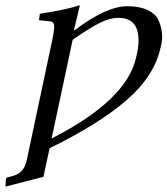

<svg xmlns="http://www.w3.org/2000/svg" viewBox="-48 -462 620 711"><path d="M389.2 -396Q360.4 -396 323.5 -378.2Q286.6 -360.4 221.2 -314.9L143.1 50.8Q422.4 -91.3 456.5 -251Q473.1 -318.4 457.5 -357.2Q441.9 -396 389.2 -396ZM147 -320.8Q154.3 -358.4 152.1 -370.1Q149.9 -381.8 138.2 -382.8L96.2 -387.2L99.6 -411.1Q199.7 -426.3 244.1 -441.9Q246.1 -441.9 246.8 -441.4Q247.6 -440.9 247.1 -439L225.6 -350.1H228.5Q346.2 -439 423.3 -439Q468.3 -439 497.6 -425.3Q526.9 -411.6 537.6 -389.9Q548.3 -368.2 551.5 -341.1Q554.7 -314 546.9 -287.1Q524.4 -181.2 421.4 -91.8Q318.4 -2.4 135.7 86.9L112.8 192.9L-27.8 229L-26.4 204.1Q-26.4 196.3 -19.5 194.8L-1.5 189.9Q22 183.1 33.9 169.2Q45.9 155.3 51.3 129.9Z"/></svg>

Font: Linux Biolinum O
Style: Italic
Weight: 400
Italic angle: -12°
Designer: Philipp H. Poll
Foundry: Philipp H. Poll
Version: Version 1.1.3